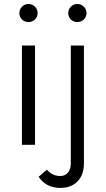

<svg xmlns="http://www.w3.org/2000/svg" viewBox="-20 -712 520 944"><path d="M392.6 -488.3H328.1V91.8Q328.1 120.1 314 136.7Q299.8 153.3 276.4 153.3Q236.3 153.3 210.9 122.1L169.9 157.2Q207 211.9 276.4 211.9Q330.1 211.9 361.3 179.7Q392.6 147.5 392.6 91.8ZM328.6 -679.2Q315.4 -666 315.4 -647.5Q315.4 -628.9 328.6 -616.2Q341.8 -603.5 360.4 -603.5Q378.9 -603.5 392.1 -616.2Q405.3 -628.9 405.3 -647.5Q405.3 -666 392.1 -679.2Q378.9 -692.4 360.4 -692.4Q341.8 -692.4 328.6 -679.2ZM152.3 -488.3H87.9V0H152.3ZM88.4 -679.2Q75.2 -666 75.2 -647.5Q75.2 -628.9 88.4 -616.2Q101.6 -603.5 120.1 -603.5Q138.7 -603.5 151.9 -616.2Q165 -628.9 165 -647.5Q165 -666 151.9 -679.2Q138.7 -692.4 120.1 -692.4Q101.6 -692.4 88.4 -679.2Z"/></svg>

Font: Lohit Devanagari
Style: Regular
Weight: 400
Version: 2.95.4